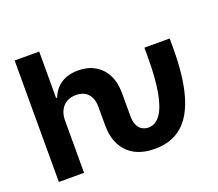

<svg xmlns="http://www.w3.org/2000/svg" viewBox="-122 -898 1226 1080"><g transform="rotate(-20 491.0 -358.5)"><path d="M211.4 0H60.5V-727.1H207.5V-449.2H213.9Q231.9 -497.6 273.4 -525.4Q314.9 -552.7 377 -552.7Q432.1 -552.7 476.1 -527.8Q519.5 -502 542 -457.5Q565.4 -411.6 565.4 -347.2V-272.9H414.1V-320.3Q414.1 -370.6 388.7 -398.9Q363.8 -426.8 316.9 -426.8Q285.6 -426.8 262.2 -413.6Q239.3 -400.9 225.6 -375.5Q211.9 -350.1 211.4 -315.4ZM634.3 9.8Q564 9.8 515.1 -16.1Q466.8 -42 439.9 -92.3Q414.1 -141.1 414.1 -212.4V-272.9H565.4V-212.4Q565.4 -175.3 576.2 -154.3Q586.9 -132.8 604.5 -124Q621.1 -115.2 640.1 -115.2Q682.1 -115.2 711.4 -155.8Q740.7 -195.8 755.9 -278.3Q771 -363.8 771 -484.9V-545.4H922.4V-484.9Q922.4 -320.8 891.1 -209Q859.4 -98.1 796.4 -44.4Q732.4 9.8 634.3 9.8Z"/></g></svg>

Font: My Font
Style: Bold
Weight: 500
Designer: Rasmus Andersson
Foundry: rsms
Version: Version 0.001